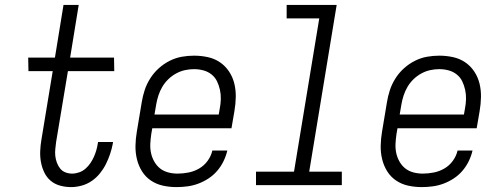

<svg xmlns="http://www.w3.org/2000/svg" viewBox="-20 -755 2040 783"><path d="M270 8Q247 8 225 2Q203 -4 186.5 -18Q170 -32 160.5 -52Q151 -72 147 -94Q143 -116 144 -139.5Q145 -163 149 -186L195 -465H96L95 -520H204L239 -735H301L266 -520H445L446 -465H257L209 -177Q207 -162 205.5 -147.5Q204 -133 205.5 -119Q207 -105 212 -91.5Q217 -78 225.5 -67.5Q234 -57 247 -52Q260 -47 274 -47Q288 -47 302.5 -52Q317 -57 328.5 -67Q340 -77 348.5 -89.5Q357 -102 363 -115.5Q369 -129 373 -143Q377 -157 379 -171L380 -176H441L440 -169Q436 -148 429 -127Q422 -106 412 -86Q402 -66 387.5 -48Q373 -30 354 -17Q335 -4 313 2Q291 8 270 8Z M700 8Q671 8 644 2Q617 -4 595 -19Q573 -34 559 -56.5Q545 -79 538.5 -105.5Q532 -132 532.5 -160.5Q533 -189 538 -218L558 -338Q562 -363 570 -387.5Q578 -412 592.5 -435Q607 -458 627.5 -476.5Q648 -495 672 -507Q696 -519 721 -523.5Q746 -528 771 -528Q800 -528 827.5 -522Q855 -516 877 -501Q899 -486 914 -463.5Q929 -441 935.5 -414.5Q942 -388 941.5 -359.5Q941 -331 936 -302L924 -232H601L597 -209Q594 -189 593 -169Q592 -149 596 -130.5Q600 -112 609.5 -95.5Q619 -79 633 -68Q647 -57 665.5 -52Q684 -47 704 -47Q726 -47 749 -51.5Q772 -56 792.5 -68Q813 -80 827 -99.5Q841 -119 846 -141H907Q902 -119 891.5 -97.5Q881 -76 865.5 -58Q850 -40 830 -27Q810 -14 788.5 -6Q767 2 744.5 5Q722 8 700 8ZM872 -288 876 -311Q880 -331 880.5 -350.5Q881 -370 877 -388.5Q873 -407 865 -423.5Q857 -440 842.5 -451.5Q828 -463 809.5 -468Q791 -473 771 -473Q753 -473 734.5 -469Q716 -465 698.5 -455.5Q681 -446 666.5 -432Q652 -418 642 -401Q632 -384 626 -365.5Q620 -347 617 -329L610 -288Z M1374 0H1024V-55H1179L1282 -680H1149V-735H1353L1241 -55H1374Z M1700 8Q1671 8 1644 2Q1617 -4 1595 -19Q1573 -34 1559 -56.5Q1545 -79 1538.5 -105.5Q1532 -132 1532.5 -160.5Q1533 -189 1538 -218L1558 -338Q1562 -363 1570 -387.5Q1578 -412 1592.5 -435Q1607 -458 1627.5 -476.5Q1648 -495 1672 -507Q1696 -519 1721 -523.5Q1746 -528 1771 -528Q1800 -528 1827.5 -522Q1855 -516 1877 -501Q1899 -486 1914 -463.5Q1929 -441 1935.5 -414.5Q1942 -388 1941.5 -359.5Q1941 -331 1936 -302L1924 -232H1601L1597 -209Q1594 -189 1593 -169Q1592 -149 1596 -130.5Q1600 -112 1609.5 -95.5Q1619 -79 1633 -68Q1647 -57 1665.5 -52Q1684 -47 1704 -47Q1726 -47 1749 -51.5Q1772 -56 1792.5 -68Q1813 -80 1827 -99.5Q1841 -119 1846 -141H1907Q1902 -119 1891.5 -97.5Q1881 -76 1865.5 -58Q1850 -40 1830 -27Q1810 -14 1788.5 -6Q1767 2 1744.5 5Q1722 8 1700 8ZM1872 -288 1876 -311Q1880 -331 1880.5 -350.5Q1881 -370 1877 -388.5Q1873 -407 1865 -423.5Q1857 -440 1842.5 -451.5Q1828 -463 1809.5 -468Q1791 -473 1771 -473Q1753 -473 1734.5 -469Q1716 -465 1698.5 -455.5Q1681 -446 1666.5 -432Q1652 -418 1642 -401Q1632 -384 1626 -365.5Q1620 -347 1617 -329L1610 -288Z"/></svg>

Font: Iosevka Term Curly Lt Obl
Style: Regular
Weight: 300
Italic angle: -9°
Designer: Belleve Invis
Foundry: Belleve Invis
Version: Version 32.3.0